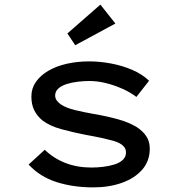

<svg xmlns="http://www.w3.org/2000/svg" viewBox="-20 -802 773 832"><path d="M384 10Q297 10 225 -13Q153 -36 104 -89L174 -153Q212 -116 263 -96Q314 -76 376 -76Q400 -76 426 -79Q452 -82 475 -89Q498 -96 512 -109Q526 -122 526 -142Q526 -174 477 -190Q452 -197 421 -204Q390 -211 354 -217Q294 -229 245 -242.5Q196 -256 164 -280Q141 -299 128.5 -324Q116 -349 116 -384Q116 -419 135.5 -447Q155 -475 189 -495Q223 -515 268.5 -525.5Q314 -536 367 -536Q412 -536 460.5 -527Q509 -518 552.5 -499.5Q596 -481 626 -452L571 -382Q545 -402 510 -417.5Q475 -433 438.5 -442Q402 -451 368 -451Q344 -451 318 -448Q292 -445 269.5 -438Q247 -431 233 -418.5Q219 -406 219 -388Q219 -376 226.5 -366Q234 -356 246 -348Q268 -334 305 -325Q342 -316 387 -308Q441 -299 490 -285.5Q539 -272 573 -251Q599 -234 614 -211.5Q629 -189 629 -158Q629 -104 596 -66.5Q563 -29 507.5 -9.5Q452 10 384 10ZM306 -606 272 -657 415 -782 480 -700Z"/></svg>

Font: Lexend Tera
Style: Regular
Weight: 400
Designer: Bonnie Shaver-Troup, Thomas Jockin
Foundry: Lexend
Version: Version 1.007